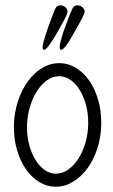

<svg xmlns="http://www.w3.org/2000/svg" viewBox="-20 -686 429 726"><path d="M204.1 -447.3C181.3 -447.3 159.7 -441.2 139.4 -429C119.1 -416.7 101.2 -400.1 85.7 -378.9C70.2 -357.7 57.8 -333 48.3 -304.7C38.9 -276.4 33.7 -246.3 32.7 -214.4V-204.1C32.7 -173.2 36.8 -144.1 44.9 -116.9C53.1 -89.8 64.2 -66 78.4 -45.7C92.5 -25.3 109.3 -9.3 128.7 2.4C148 14.2 168.9 20 191.4 20C213.9 20 235.3 13.9 255.6 1.7C276 -10.5 293.9 -27.1 309.6 -48.1C325.2 -69.1 337.7 -93.8 347.2 -122.1C356.6 -150.4 361.8 -180.7 362.8 -212.9V-223.1C362.8 -253.7 358.8 -282.6 350.8 -309.6C342.9 -336.6 331.9 -360.2 317.9 -380.4C303.9 -400.6 287.4 -416.6 268.6 -428.5C249.7 -440.3 229.3 -446.6 207.5 -447.3ZM206.5 -397.9C221.5 -397 235.6 -391.7 248.8 -382.1C262 -372.5 273.3 -359.7 282.7 -343.8C292.2 -327.8 299.6 -309.5 305.2 -288.8C310.7 -268.1 313.5 -246.3 313.5 -223.1V-214.4C312.8 -189.3 309.1 -165.6 302.2 -143.3C295.4 -121 286.5 -101.4 275.4 -84.5C264.3 -67.5 251.5 -54.1 237.1 -44.2C222.6 -34.3 207.4 -29.3 191.4 -29.3H189.5C174.8 -29.6 161 -34.5 147.9 -43.9C134.9 -53.4 123.5 -66.1 113.8 -82C104 -98 96.3 -116.5 90.6 -137.5C84.9 -158.4 82 -180.7 82 -204.1C82 -228.8 85.2 -252.8 91.6 -276.1C97.9 -299.4 106.6 -320.1 117.7 -338.1C128.7 -356.2 141.7 -370.7 156.5 -381.6C171.3 -392.5 187.2 -397.9 204.1 -397.9ZM187.5 -650.4C186.8 -648.4 185.2 -644.2 182.6 -637.7L173.6 -614.3L162.6 -584.5C158.7 -573.7 155.2 -563.4 152.1 -553.5C149 -543.5 146.4 -534.5 144.3 -526.4C142.2 -518.2 141.1 -512 141.1 -507.8C141.1 -501 142.9 -497.6 146.5 -497.6C154 -497.6 168.3 -515.5 189.5 -551.3C205.7 -579.3 217.4 -600.2 224.6 -614C231.8 -627.8 235.4 -637.4 235.4 -642.6C235.4 -648.4 232.6 -653.8 227.1 -658.7C221.5 -663.6 214.8 -666 207 -666C198.6 -666 192.1 -660.8 187.5 -650.4ZM252.4 -650.4C251.5 -648.4 249.7 -644.3 247.1 -637.9L238 -615L227.1 -585.9C223.1 -575.5 219.6 -565.3 216.6 -555.4C213.5 -545.5 210.9 -536.4 208.7 -528.1C206.6 -519.8 205.6 -513.3 205.6 -508.8C205.6 -501.3 207.5 -497.6 211.4 -497.6C219.6 -497.6 233.7 -515.5 253.9 -551.3L274.9 -588.6C280.8 -598.9 285.6 -607.6 289.3 -614.7C293.1 -621.9 295.8 -627.8 297.6 -632.3C299.4 -636.9 300.3 -640.5 300.3 -643.1C300.3 -648.3 297.5 -653.4 292 -658.4C286.5 -663.5 279.6 -666 271.5 -666C263.3 -666 257 -660.8 252.4 -650.4Z"/></svg>

Font: Nathan
Style: Regular
Weight: 400
Designer: Peter Wiegel
Foundry: Peter Wiegel
Version: Version 1.001 2009